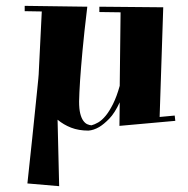

<svg xmlns="http://www.w3.org/2000/svg" viewBox="-20 -412 640 653"><path d="M535.2 -387.2 522.9 -14.2 574.2 -19 576.2 -1 386.2 16.1 387.2 -64Q370.1 -27.3 351.6 -8.3Q333 10.7 317.4 20Q298.8 30.8 280.8 32.2Q247.6 32.2 221.9 22.2Q196.3 12.2 175.8 -4.9L181.2 221.2L73.2 211.9Q83 121.1 89.6 58.3Q96.2 -4.4 100.3 -45.7Q104.5 -86.9 106.9 -110.1Q109.4 -133.3 110.4 -145Q111.3 -156.7 111.6 -159.9Q111.8 -163.1 111.8 -165L122.1 -373L64 -374V-392.1L276.9 -389.2Q266.1 -299.8 260.5 -238.5Q254.9 -177.2 252.4 -139.2Q249.5 -94.2 249 -66.9Q249 -41.5 252.9 -25.9Q256.8 -10.3 263.2 -1.5Q269.5 7.3 276.9 10.5Q284.2 13.7 291 14.2Q301.3 11.7 314 4.4Q326.7 -2.9 339.4 -18.3Q352.1 -33.7 364.5 -58.6Q377 -83.5 387.2 -120.1L390.1 -370.1L317.9 -371.1V-389.2Z"/></svg>

Font: Purple Purse
Style: Regular
Weight: 400
Designer: Astigmatic (AOETI)
Foundry: Astigmatic (AOETI)
Version: Version 1.000